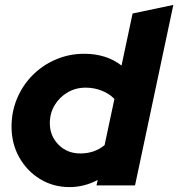

<svg xmlns="http://www.w3.org/2000/svg" viewBox="-20 -755 726 782"><path d="M263 7Q197 7 143.5 -25.5Q90 -58 58.5 -114Q27 -170 27 -239Q27 -301 50 -355Q73 -409 113.5 -449.5Q154 -490 208 -513Q262 -536 323 -536Q413 -536 475 -488L520 -700L686 -735L530 0H373L378 -22Q323 7 263 7ZM307 -130Q365 -130 406 -164L446 -352Q426 -373 395 -385.5Q364 -398 329 -398Q288 -398 255 -378.5Q222 -359 202.5 -326.5Q183 -294 183 -253Q183 -201 218.5 -165.5Q254 -130 307 -130Z"/></svg>

Font: Red Hat Display Black
Style: Italic
Weight: 900
Italic angle: -12°
Designer: Pentagram, MCKL
Foundry: Pentagram, MCKL
Version: Version 1.023; ttfautohint (v1.8.3)